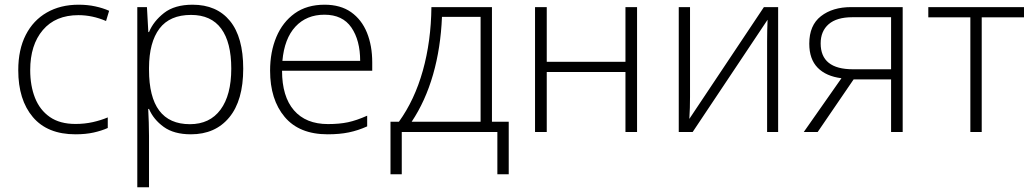

<svg xmlns="http://www.w3.org/2000/svg" viewBox="-20 -561 4392 816"><path d="M300.8 9.8Q181.6 9.8 119.6 -63.5Q57.6 -136.7 57.6 -262.7Q57.6 -350.1 89.4 -412.4Q121.1 -474.6 179 -507.8Q236.8 -541 314 -541Q352.1 -541 384.8 -533.9Q417.5 -526.9 443.8 -515.1L430.7 -471.7Q372.6 -496.6 313.5 -496.6Q215.8 -496.6 162.1 -433.3Q108.4 -370.1 108.4 -263.2Q108.4 -196.3 128.9 -144.8Q149.4 -93.3 191.9 -63.7Q234.4 -34.2 300.8 -34.2Q339.8 -34.2 374.5 -42Q409.2 -49.8 438 -62V-17.1Q412.1 -5.4 378.2 2.2Q344.2 9.8 300.8 9.8Z M798.3 -541Q900.9 -541 957.3 -472.2Q1013.7 -403.3 1013.7 -269Q1013.7 -133.8 954.3 -62Q895 9.8 791.5 9.8Q719.2 9.8 675.8 -21.7Q632.3 -53.2 613.3 -98.1H609.9Q611.3 -70.3 612.3 -40Q613.3 -9.8 613.3 17.1V234.9H563.5V-530.8H604.5L610.4 -424.8H613.3Q632.3 -470.7 677.2 -505.9Q722.2 -541 798.3 -541ZM792 -497.6Q701.7 -497.6 657.7 -439.5Q613.8 -381.3 613.3 -272.9V-264.6Q613.3 -33.2 787.1 -33.2Q871.6 -33.2 917.2 -95Q962.9 -156.7 962.9 -269.5Q962.9 -380.9 920.2 -439.2Q877.4 -497.6 792 -497.6Z M1359.4 -541Q1427.2 -541 1472.2 -509.3Q1517.1 -477.5 1539.6 -422.1Q1562 -366.7 1562 -295.9V-260.3H1178.7Q1178.7 -150.9 1229.2 -92.3Q1279.8 -33.7 1374 -33.7Q1422.9 -33.7 1459.2 -41.5Q1495.6 -49.3 1540.5 -69.3V-23.9Q1501.5 -6.3 1462.4 1.7Q1423.3 9.8 1372.6 9.8Q1252 9.8 1189.9 -64Q1127.9 -137.7 1127.9 -260.7Q1127.9 -340.3 1154.5 -403.8Q1181.2 -467.3 1232.7 -504.2Q1284.2 -541 1359.4 -541ZM1358.9 -498.5Q1282.7 -498.5 1235.6 -447.8Q1188.5 -397 1180.2 -302.2H1510.7Q1510.7 -389.6 1473.4 -444.1Q1436 -498.5 1358.9 -498.5Z M2070.8 -530.8V-43.5H2142.1V179.7H2093.8V0H1687.5V179.7H1639.6V-43.5H1675.3Q1742.2 -136.2 1777.1 -261Q1812 -385.7 1813.5 -530.8ZM2022.5 -489.3H1858.4Q1853 -357.4 1820.6 -244.4Q1788.1 -131.3 1729.5 -43.5H2022.5Z M2303.7 -530.8V-298.3H2638.2V-530.8H2687.5V0H2638.2V-254.9H2303.7V0H2253.9V-530.8Z M2912.6 -530.8V-149.4Q2912.6 -127 2911.9 -102.3Q2911.1 -77.6 2909.7 -55.7L3226.6 -530.8H3287.1V0H3240.2V-384.8Q3240.2 -406.7 3240.7 -431.4Q3241.2 -456.1 3242.2 -477.1L2923.8 0H2864.7V-530.8Z M3455.1 0H3396L3556.2 -228.5Q3490.7 -236.8 3455.1 -273.2Q3419.4 -309.6 3419.4 -375.5Q3419.4 -453.6 3469 -492.2Q3518.6 -530.8 3597.2 -530.8H3816.4V0H3767.1V-223.6H3607.9ZM3467.8 -376.5Q3467.8 -266.6 3605 -266.6H3767.1V-487.8H3602.5Q3536.1 -487.8 3502 -458.3Q3467.8 -428.7 3467.8 -376.5Z M4332 -487.3H4152.3V0H4104V-487.3H3925.3V-530.8H4332Z"/></svg>

Font: Open Sans Light
Style: Regular
Weight: 300
Designer: Monotype Design Team
Foundry: Monotype Imaging Inc.
Version: Version 3.000; ttfautohint (v1.8.4)